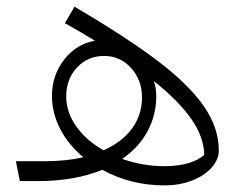

<svg xmlns="http://www.w3.org/2000/svg" viewBox="-20 -547 744 580"><path d="M641 -92Q641 -66 620 -41.5Q599 -17 561 -2Q523 13 476 13Q375 13 289 -34Q205 0 96 0H40L28 -60H115Q180 -60 232 -72Q187 -109 162 -157Q137 -205 137 -258Q137 -319 173.5 -366.5Q210 -414 267 -424Q226 -449 176 -477L205 -527Q361 -435 454.5 -364.5Q548 -294 594.5 -228Q641 -162 641 -92ZM293 -93Q349 -118 379 -159Q409 -200 409 -253Q409 -305 376 -341.5Q343 -378 295 -378Q245 -378 212.5 -343Q180 -308 180 -256Q180 -208 210.5 -165Q241 -122 293 -93ZM597 -79Q596 -133 558 -187.5Q520 -242 445 -302Q452 -281 452 -256Q452 -200 426 -151Q400 -102 349 -67Q412 -45 476 -45Q557 -45 597 -79Z"/></svg>

Font: FiraGO Light
Style: Italic
Weight: 300
Italic angle: -8°
Designer: bBox Type GmbH
Foundry: bBox Type GmbH
Version: Version 1.001